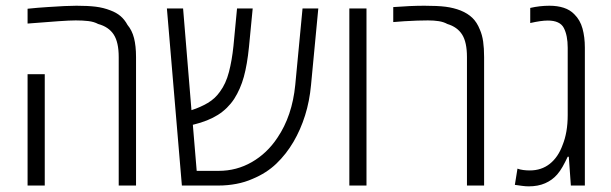

<svg xmlns="http://www.w3.org/2000/svg" viewBox="-20 -660 2174 683"><path d="M402.3 0V-457Q402.3 -509.8 384.5 -537.1Q366.7 -564.5 329.1 -574.7Q314.9 -582.5 294.7 -585Q274.4 -587.4 249.5 -587.4Q228.5 -587.4 187.3 -584.5Q146 -581.5 78.1 -576.2V-628.9Q96.2 -630.9 113.8 -632.3Q131.3 -633.8 147.9 -634.8Q182.6 -637.2 208.5 -638.4Q234.4 -639.6 252 -639.6Q292.5 -639.6 320.3 -636.2Q348.1 -632.8 373 -623Q394 -615.2 408.7 -602.8Q423.3 -590.3 433.6 -571.3Q449.7 -552.2 456.8 -524.4Q463.9 -496.6 463.9 -457V0ZM78.1 0V-396H139.2V0Z M627 0 573.7 -629.9H631.3L661.1 -268.1Q692.9 -278.3 719 -293.7Q745.1 -309.1 762.2 -333.5Q783.7 -362.3 794.4 -403.8Q805.2 -445.3 810.5 -496.6L823.2 -629.9H878.9L865.7 -493.2Q859.4 -430.2 847.4 -386.7Q835.4 -343.3 813 -308.1Q790 -273.4 755.4 -251.5Q720.7 -229.5 668.9 -216.8Q668.5 -216.8 667.5 -216.6Q666.5 -216.3 666 -216.3L679.7 -52.2H757.8Q821.8 -52.2 876 -83.5Q930.2 -114.7 966.8 -169.9Q1019.5 -247.6 1030.3 -357.9L1056.2 -629.9H1112.3L1086.4 -357.4Q1081.1 -299.8 1065.2 -249.3Q1049.3 -198.7 1023.9 -155.3Q998 -111.3 963.1 -77.9Q928.2 -44.4 878.9 -23.9Q851.6 -11.7 820.6 -5.9Q789.6 0 757.3 0Z M1222.7 0V-629.9H1283.7V0Z M1641.1 0V-457Q1641.1 -509.8 1624 -536.9Q1606.9 -564 1571.3 -574.7Q1558.1 -582 1541 -584.7Q1523.9 -587.4 1502.4 -587.4Q1486.8 -587.4 1464.1 -586.7Q1441.4 -585.9 1418.5 -584.5Q1395.5 -583 1378.9 -581.5V-634.8Q1410.2 -637.2 1437.7 -638.4Q1465.3 -639.6 1489.7 -639.6Q1536.6 -639.6 1565.2 -636Q1593.8 -632.3 1618.7 -622.6Q1644 -612.3 1660.4 -596.4Q1676.8 -580.6 1687 -554.7Q1695.3 -536.1 1698.7 -512.2Q1702.1 -488.3 1702.1 -457V0Z M1860.8 2.9Q1849.6 2.9 1837.4 1.2Q1825.2 -0.5 1811.5 -2.4L1820.8 -60.1Q1830.1 -56.6 1841.3 -55.2Q1852.5 -53.7 1864.7 -53.7Q1906.2 -53.7 1936 -77.4Q1965.8 -101.1 1981.4 -144.5Q1990.2 -166 1994.9 -192.9Q1999.5 -219.7 1999.5 -251V-490.2Q1999.5 -533.7 1985.8 -560.3Q1972.2 -586.9 1928.7 -586.9Q1916.5 -586.9 1901.1 -584.7Q1885.7 -582.5 1866.2 -578.1V-631.8Q1900.4 -639.6 1934.6 -639.6Q1962.9 -639.6 1985.4 -632.3Q2007.8 -625 2022.9 -609.4Q2043.9 -588.9 2052.2 -558.3Q2060.5 -527.8 2060.5 -490.7V0H2010.7L2003.4 -102.5H1999.5Q1990.7 -83.5 1981.4 -67.1Q1972.2 -50.8 1961.9 -39.1Q1944.3 -19 1919.2 -8.1Q1894 2.9 1860.8 2.9Z"/></svg>

Font: Open Sans SemiCondensed Light
Style: Regular
Weight: 300
Width: 4
Designer: Monotype Design Team
Foundry: Monotype Imaging Inc.
Version: Version 3.000